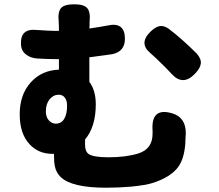

<svg xmlns="http://www.w3.org/2000/svg" viewBox="-20 -825 1020 896"><path d="M475 51Q313 51 262 0Q242 -20 236 -49Q232 -67 232 -100V-107H225Q160 -107 119 -151Q72 -200 72 -291.5Q72 -383 123 -440Q174 -497 255 -500V-549H243Q205 -549 154 -552Q122 -554 101 -571Q79 -588 78 -618Q74 -694 152 -685Q153 -685 155 -685Q210 -681 232 -681H255Q255 -710 254 -722Q249 -769 264.5 -787Q280 -805 327 -805Q372 -805 387.5 -786.5Q403 -768 398 -722Q398 -718 398 -709Q397 -698 397 -692Q453 -700 482 -706Q563 -724 563 -644Q563 -584 503 -572Q471 -567 408 -559Q401 -558 397 -558V-443Q427 -403 427 -338Q427 -234 377 -174V-148Q377 -118 394 -106Q417 -91 486 -91Q569 -91 626 -109Q692 -130 692 -201Q692 -209 692 -216Q684 -326 784 -296Q847 -277 847 -204Q847 -191 845 -165Q845 -160 845 -158Q840 -86 813 -48Q779 1 692 29Q661 39 592 46Q532 51 475 51ZM240 -248Q267 -248 280 -271Q293 -293 293 -332Q293 -356 282.5 -369.5Q272 -383 254 -383Q229 -383 211.5 -361.5Q194 -340 194 -305Q194 -279 208 -263Q222 -248 240 -248ZM782 -479Q760 -503 730 -532Q706 -556 682 -577Q626 -623 683 -678Q705 -699 724 -703Q744 -707 767 -691Q830 -643 897 -576Q920 -551 917 -528Q915 -507 889 -480Q834 -423 782 -479Z"/></svg>

Font: GenSenRounded TW H
Style: Regular
Weight: 900
Version: Version 1.501;PS 1;hotconv 16.6.51;makeotf.lib2.5.65220